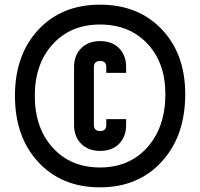

<svg xmlns="http://www.w3.org/2000/svg" viewBox="-20 -786 857 822"><path d="M44 -376Q44 -551 144 -658.5Q244 -766 408 -766Q572 -766 672.5 -660.5Q773 -555 773 -383Q773 -204 672.5 -94Q572 16 408 16Q244 16 144 -92Q44 -200 44 -376ZM408 -69Q534 -69 611 -155.5Q688 -242 688 -383Q688 -517 611 -599Q534 -681 408 -681Q283 -681 206 -597Q129 -513 129 -376Q129 -238 206 -153.5Q283 -69 408 -69ZM297 -251V-499Q297 -549 327.5 -579.5Q358 -610 409 -610Q460 -610 490 -579.5Q520 -549 520 -499V-474H435V-499Q435 -525 409 -525Q382 -525 382 -499V-251Q382 -225 409 -225Q435 -225 435 -251V-276H520V-251Q520 -201 490 -170.5Q460 -140 409 -140Q358 -140 327.5 -170.5Q297 -201 297 -251Z"/></svg>

Font: Mohave Bold
Style: Regular
Weight: 700
Designer: Gumpita Rahayu
Foundry: Tokotype
Version: Version 2.002;PS 002.002;hotconv 1.0.88;makeotf.lib2.5.64775